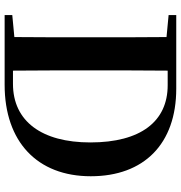

<svg xmlns="http://www.w3.org/2000/svg" viewBox="4 -785 781 829"><g transform="rotate(90 394.5 -370.5)"><path d="M45 -708 140 -699C141 -597 141 -496 141 -390V-359C141 -245 141 -142 140 -42L45 -33V0H346C592 0 741 -141 741 -372C741 -602 601 -741 363 -741H45ZM285 -36C284 -139 284 -244 284 -359V-390C284 -498 284 -602 285 -704H348C504 -704 595 -588 595 -370C595 -161 504 -36 342 -36Z"/></g></svg>

Font: Noto Serif CJK TC
Style: Bold
Weight: 700
Designer: Ryoko NISHIZUKA 西塚涼子 (kana & ideographs); Frank Grießhammer (Latin, Greek & Cyrillic); Wenlong ZHANG 张文龙 (bopomofo); San
Foundry: Adobe
Version: Version 2.001;hotconv 1.1.0;makeotfexe 2.6.0